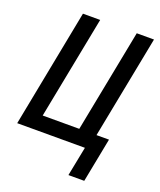

<svg xmlns="http://www.w3.org/2000/svg" viewBox="-152 -764 854 1026"><g transform="rotate(20 275.0 -251.5)"><path d="M362 167 395 0H10L140 -670H238L124 -85H332L446 -670H544L430 -85H501L452 167Z"/></g></svg>

Font: Lode Dark Term
Style: Bold Italic
Weight: 700
Italic angle: -11°
Monospace: yes
Designer: Belleve Invis
Foundry: Belleve Invis
Version: Version 29.2.0